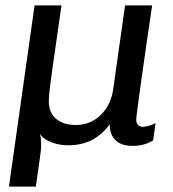

<svg xmlns="http://www.w3.org/2000/svg" viewBox="-20 -531 640 712"><path d="M13.2 161 108.2 -511H208Q196.5 -429.8 188.2 -372.8Q180 -315.8 174.6 -278.1Q169.2 -240.5 166.4 -217.4Q163.5 -194.2 162.2 -180Q161 -165.8 161 -155.2Q161 -113.8 187.9 -90.6Q214.8 -67.5 260.8 -67.5Q315.8 -67.5 354 -105.2Q392.2 -143 400 -201.8L443.8 -511H544.2Q533.2 -436.5 522.6 -364Q512 -291.5 503.8 -231.8Q495.5 -172 490.4 -133.6Q485.2 -95.2 485.2 -87.2Q485.2 -74.5 492 -67.6Q498.8 -60.8 508.8 -60.8Q530 -60.8 556.8 -74.5L547.8 -10.5Q531.8 -0.5 513.2 4.8Q494.8 10 471 10Q429.2 10 407.9 -11.6Q386.5 -33.2 386.8 -70Q358 -30.8 320.2 -11.5Q282.5 7.8 232.5 7.8Q200.8 7.8 171.8 -2.8Q142.8 -13.2 127.2 -35.2Q132.2 -23.2 132.6 0.2Q133 23.8 128.5 50.5L113 161Z"/></svg>

Font: Chivo Mono Medium
Style: Italic
Weight: 500
Italic angle: -8.05°
Monospace: yes
Designer: Hector Gatti
Foundry: Omnibus-Type
Version: Version 1.008